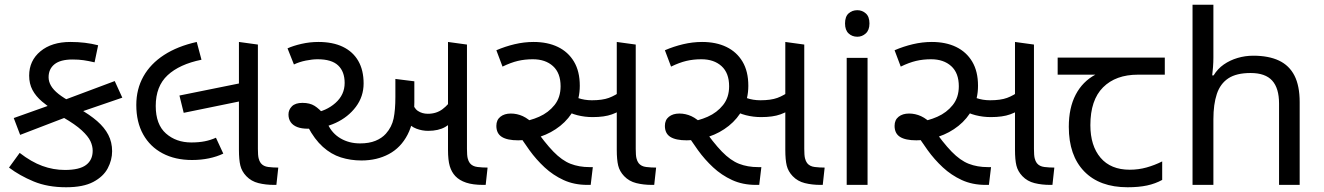

<svg xmlns="http://www.w3.org/2000/svg" viewBox="-20 -780 5584 810"><path d="M259 10Q181 10 122 -14.5Q63 -39 18 -73L63 -135Q112 -97 158.5 -80Q205 -63 254 -63Q315 -63 343 -84Q371 -105 371 -144Q371 -164 361.5 -184.5Q352 -205 325 -230Q298 -255 246 -285L219 -306Q184 -329 157.5 -351.5Q131 -374 117 -400.5Q103 -427 103 -461Q103 -524 150.5 -563.5Q198 -603 277 -603Q309 -603 338 -599.5Q367 -596 394 -589L379 -517Q353 -523 332.5 -526Q312 -529 286 -529Q235 -529 210 -509Q185 -489 185 -454Q185 -436 195 -418.5Q205 -401 227 -383.5Q249 -366 285 -347L313 -322Q359 -296 390 -269Q421 -242 437 -211Q453 -180 453 -142Q453 -105 434.5 -70Q416 -35 373.5 -12.5Q331 10 259 10ZM65 -211 38 -282 229 -350 464 -438 496 -368 289 -297Z M790 -105Q719 -105 666 -133Q613 -161 584 -213Q555 -265 555 -337Q555 -404 585 -457.5Q615 -511 672 -548Q729 -585 810 -603L830 -528Q737 -509 687 -462.5Q637 -416 637 -333Q637 -255 680 -217Q723 -179 787 -179Q819 -179 844 -184Q869 -189 891 -199L922 -132Q895 -119 861.5 -112Q828 -105 790 -105ZM755 -304 737 -377 1004 -431V-355ZM1136 0Q1101 0 1070.5 -7.5Q1040 -15 1019 -37Q1000 -57 994 -81.5Q988 -106 988 -148V-603L1068 -592V-152Q1068 -125 1071 -112.5Q1074 -100 1080 -92Q1091 -78 1112 -75.5Q1133 -73 1154 -73L1146 0Z M1505 -103Q1459 -103 1418 -116Q1377 -129 1342 -160.5Q1307 -192 1279 -245L1300 -303Q1356 -311 1395 -345.5Q1434 -380 1434 -430Q1434 -478 1406.5 -504Q1379 -530 1320 -530Q1298 -530 1270.5 -524.5Q1243 -519 1220 -508L1193 -576Q1217 -587 1252 -595Q1287 -603 1323 -603Q1384 -603 1426.5 -582.5Q1469 -562 1491.5 -523Q1514 -484 1514 -428Q1514 -373 1481.5 -329.5Q1449 -286 1396 -261.5Q1343 -237 1279 -237Q1252 -237 1234 -244Q1216 -251 1206.5 -264.5Q1197 -278 1197 -297Q1197 -317 1211.5 -331.5Q1226 -346 1256 -346Q1287 -346 1307 -333.5Q1327 -321 1349 -295L1363 -256Q1381 -217 1417 -196Q1453 -175 1499 -175Q1537 -175 1564 -186Q1591 -197 1608 -216Q1633 -244 1640.5 -280Q1648 -316 1648 -371V-447L1728 -437V-349Q1728 -267 1699.5 -212Q1671 -157 1620.5 -130Q1570 -103 1505 -103ZM1786 -228Q1761 -228 1737 -237Q1713 -246 1693 -269Q1673 -292 1659 -333L1717 -356Q1725 -324 1743 -312Q1761 -300 1785 -300Q1821 -300 1847 -319.5Q1873 -339 1895 -373L1912 -291Q1887 -261 1858.5 -244.5Q1830 -228 1786 -228ZM2018 0Q1975 0 1946.5 -9.5Q1918 -19 1901 -37Q1885 -54 1877.5 -79Q1870 -104 1870 -148V-603L1950 -592V-152Q1950 -125 1953 -112.5Q1956 -100 1962 -92Q1973 -78 1994.5 -75.5Q2016 -73 2037 -73L2029 0Z M2458 0Q2402 0 2357.5 -20.5Q2313 -41 2277.5 -74Q2242 -107 2213.5 -146.5Q2185 -186 2161 -225L2172 -265Q2215 -270 2254.5 -287.5Q2294 -305 2319.5 -337Q2345 -369 2345 -416Q2345 -472 2313 -501Q2281 -530 2228 -530Q2194 -530 2164.5 -523Q2135 -516 2100 -499L2074 -568Q2111 -584 2151 -593.5Q2191 -603 2231 -603Q2290 -603 2333.5 -582Q2377 -561 2401.5 -520Q2426 -479 2426 -418Q2426 -364 2403.5 -321.5Q2381 -279 2343.5 -249Q2306 -219 2259.5 -203.5Q2213 -188 2166 -188Q2120 -188 2097 -202.5Q2074 -217 2074 -249Q2074 -274 2091 -287.5Q2108 -301 2135 -301Q2161 -301 2185.5 -290Q2210 -279 2244 -246H2231Q2278 -178 2314.5 -140.5Q2351 -103 2387 -89Q2423 -75 2467 -75H2481L2472 0ZM2480 -286Q2447 -286 2415.5 -294Q2384 -302 2361 -318L2370 -389Q2391 -376 2418.5 -366.5Q2446 -357 2477 -357Q2521 -357 2548.5 -367Q2576 -377 2607 -400L2622 -329Q2593 -309 2561.5 -297.5Q2530 -286 2480 -286ZM2730 0Q2695 0 2664.5 -7.5Q2634 -15 2613 -37Q2594 -57 2588 -81.5Q2582 -106 2582 -148V-603L2662 -592V-152Q2662 -125 2665 -112.5Q2668 -100 2674 -92Q2685 -78 2706 -75.5Q2727 -73 2748 -73L2740 0Z M3169 0Q3113 0 3068.5 -20.5Q3024 -41 2988.5 -74Q2953 -107 2924.5 -146.5Q2896 -186 2872 -225L2883 -265Q2926 -270 2965.5 -287.5Q3005 -305 3030.5 -337Q3056 -369 3056 -416Q3056 -472 3024 -501Q2992 -530 2939 -530Q2905 -530 2875.5 -523Q2846 -516 2811 -499L2785 -568Q2822 -584 2862 -593.5Q2902 -603 2942 -603Q3001 -603 3044.5 -582Q3088 -561 3112.5 -520Q3137 -479 3137 -418Q3137 -364 3114.5 -321.5Q3092 -279 3054.5 -249Q3017 -219 2970.5 -203.5Q2924 -188 2877 -188Q2831 -188 2808 -202.5Q2785 -217 2785 -249Q2785 -274 2802 -287.5Q2819 -301 2846 -301Q2872 -301 2896.5 -290Q2921 -279 2955 -246H2942Q2989 -178 3025.5 -140.5Q3062 -103 3098 -89Q3134 -75 3178 -75H3192L3183 0ZM3191 -286Q3158 -286 3126.5 -294Q3095 -302 3072 -318L3081 -389Q3102 -376 3129.5 -366.5Q3157 -357 3188 -357Q3232 -357 3259.5 -367Q3287 -377 3318 -400L3333 -329Q3304 -309 3272.5 -297.5Q3241 -286 3191 -286ZM3441 0Q3406 0 3375.5 -7.5Q3345 -15 3324 -37Q3305 -57 3299 -81.5Q3293 -106 3293 -148V-603L3373 -592V-152Q3373 -125 3376 -112.5Q3379 -100 3385 -92Q3396 -78 3417 -75.5Q3438 -73 3459 -73L3451 0Z M3640 -536V0H3552V-536ZM3597 -737Q3617 -737 3632.5 -723.5Q3648 -710 3648 -681Q3648 -653 3632.5 -639Q3617 -625 3597 -625Q3575 -625 3560 -639Q3545 -653 3545 -681Q3545 -710 3560 -723.5Q3575 -737 3597 -737Z M4138 0Q4082 0 4037.5 -20.5Q3993 -41 3957.5 -74Q3922 -107 3893.5 -146.5Q3865 -186 3841 -225L3852 -265Q3895 -270 3934.5 -287.5Q3974 -305 3999.5 -337Q4025 -369 4025 -416Q4025 -472 3993 -501Q3961 -530 3908 -530Q3874 -530 3844.5 -523Q3815 -516 3780 -499L3754 -568Q3791 -584 3831 -593.5Q3871 -603 3911 -603Q3970 -603 4013.5 -582Q4057 -561 4081.5 -520Q4106 -479 4106 -418Q4106 -364 4083.5 -321.5Q4061 -279 4023.5 -249Q3986 -219 3939.5 -203.5Q3893 -188 3846 -188Q3800 -188 3777 -202.5Q3754 -217 3754 -249Q3754 -274 3771 -287.5Q3788 -301 3815 -301Q3841 -301 3865.5 -290Q3890 -279 3924 -246H3911Q3958 -178 3994.5 -140.5Q4031 -103 4067 -89Q4103 -75 4147 -75H4161L4152 0ZM4160 -286Q4127 -286 4095.5 -294Q4064 -302 4041 -318L4050 -389Q4071 -376 4098.5 -366.5Q4126 -357 4157 -357Q4201 -357 4228.5 -367Q4256 -377 4287 -400L4302 -329Q4273 -309 4241.5 -297.5Q4210 -286 4160 -286ZM4410 0Q4375 0 4344.5 -7.5Q4314 -15 4293 -37Q4274 -57 4268 -81.5Q4262 -106 4262 -148V-603L4342 -592V-152Q4342 -125 4345 -112.5Q4348 -100 4354 -92Q4365 -78 4386 -75.5Q4407 -73 4428 -73L4420 0Z M4737 10Q4619 10 4554 -57Q4489 -124 4489 -245Q4489 -325 4518 -380.5Q4547 -436 4601 -465H4442V-537H4894V-465H4781Q4687 -465 4633.5 -411.5Q4580 -358 4580 -252Q4580 -165 4623 -114.5Q4666 -64 4746 -64Q4783 -64 4817 -73.5Q4851 -83 4883 -99V-21Q4854 -5 4819 2.5Q4784 10 4737 10Z M5099 -537Q5099 -518 5097.5 -498Q5096 -478 5094 -462H5100Q5117 -490 5143 -508Q5169 -526 5201 -535.5Q5233 -545 5267 -545Q5332 -545 5375.5 -524.5Q5419 -504 5441 -461Q5463 -418 5463 -349V0H5376V-343Q5376 -408 5347 -440Q5318 -472 5256 -472Q5196 -472 5162 -449.5Q5128 -427 5113.5 -383.5Q5099 -340 5099 -277V0H5011V-760H5099Z"/></svg>

Font: guzrati25
Style: Book
Weight: 400
Designer: Jelle Bosma - Monotype Design Team, Universal Thirst
Foundry: Monotype Imaging Inc.
Version: Version 2.106